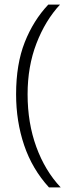

<svg xmlns="http://www.w3.org/2000/svg" viewBox="-20 -725 324 835"><path d="M244 90H193Q120 10 85 -93.5Q50 -197 50 -315Q50 -446 87.5 -541Q125 -636 190 -705H241Q177 -636 138.5 -536Q100 -436 100 -315Q100 -190 138 -86Q176 18 244 90Z"/></svg>

Font: Kulim Park ExtraLight
Style: Regular
Weight: 275
Designer: Noponies / Dale Sattler
Foundry: Noponies
Version: Version 1.000; ttfautohint (v1.8.3)